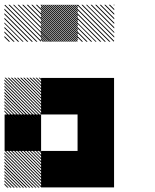

<svg xmlns="http://www.w3.org/2000/svg" viewBox="-21 -856 708 877"><path d="M167.5 -155.8 155.8 -167.5H161.7L167.5 -161.7ZM167.5 -141.7 141.7 -167.5H147.5L167.5 -147.5ZM167.5 -127.5 127.5 -167.5H133.3L167.5 -133.3ZM167.5 -113.3 113.3 -167.5H119.2L167.5 -119.2ZM167.5 -99.2 99.2 -167.5H105L167.5 -105ZM167.5 -85 85 -167.5H90.8L167.5 -90.8ZM167.5 -70.8 70.8 -167.5H76.7L167.5 -76.7ZM167.5 -56.7 56.7 -167.5H62.5L167.5 -62.5ZM167.5 -42.5 42.5 -167.5H48.3L167.5 -48.3ZM167.5 -28.3 28.3 -167.5H34.2L167.5 -34.2ZM167.5 -14.2 14.2 -167.5H20L167.5 -20ZM167.5 0 0 -167.5H5.8L167.5 -5.8ZM154.2 0.8 -0.8 -154.2V-160L160 0.8ZM140 0.8 -0.8 -140V-145.8L145.8 0.8ZM125.8 0.8 -0.8 -125.8V-131.7L131.7 0.8ZM111.7 0.8 -0.8 -111.7V-117.5L117.5 0.8ZM96.7 0.8 -0.8 -96.7V-103.3L103.3 0.8ZM83.3 0.8 -0.8 -83.3V-89.2L89.2 0.8ZM69.2 0.8 -0.8 -69.2V-75L75 0.8ZM55 0.8 -0.8 -55V-60.8L60.8 0.8ZM40.8 0.8 -0.8 -40.8V-46.7L46.7 0.8ZM26.7 0.8 -0.8 -26.7V-32.5L32.5 0.8ZM12.5 0.8 -0.8 -12.5V-18.3L18.3 0.8ZM167.5 -489.2 155.8 -500.8H161.7L167.5 -495ZM167.5 -475 141.7 -500.8H147.5L167.5 -480.8ZM167.5 -460.8 127.5 -500.8H133.3L167.5 -466.7ZM167.5 -446.7 113.3 -500.8H119.2L167.5 -452.5ZM167.5 -432.5 99.2 -500.8H105L167.5 -438.3ZM167.5 -418.3 85 -500.8H90.8L167.5 -424.2ZM167.5 -404.2 70.8 -500.8H76.7L167.5 -410ZM167.5 -390 56.7 -500.8H62.5L167.5 -395.8ZM167.5 -375.8 42.5 -500.8H48.3L167.5 -381.7ZM167.5 -361.7 28.3 -500.8H34.2L167.5 -367.5ZM167.5 -347.5 14.2 -500.8H20L167.5 -353.3ZM167.5 -333.3 0 -500.8H5.8L167.5 -339.2ZM154.2 -332.5 -0.8 -487.5V-493.3L160 -332.5ZM140 -332.5 -0.8 -473.3V-479.2L145.8 -332.5ZM125.8 -332.5 -0.8 -459.2V-465L131.7 -332.5ZM111.7 -332.5 -0.8 -445V-450.8L117.5 -332.5ZM96.7 -332.5 -0.8 -430V-436.7L103.3 -332.5ZM83.3 -332.5 -0.8 -416.7V-422.5L89.2 -332.5ZM69.2 -332.5 -0.8 -402.5V-408.3L75 -332.5ZM55 -332.5 -0.8 -388.3V-394.2L60.8 -332.5ZM40.8 -332.5 -0.8 -374.2V-380L46.7 -332.5ZM26.7 -332.5 -0.8 -360V-365.8L32.5 -332.5ZM12.5 -332.5 -0.8 -345.8V-351.7L18.3 -332.5ZM500.8 -830 496.7 -834.2H500.8ZM500.8 -809.2 475.8 -834.2H481.7L500.8 -815ZM500.8 -788.3 455 -834.2H460.8L500.8 -794.2ZM500.8 -767.5 434.2 -834.2H440L500.8 -773.3ZM500.8 -746.7 413.3 -834.2H419.2L500.8 -752.5ZM500.8 -725.8 392.5 -834.2H398.3L500.8 -731.7ZM500.8 -705 371.7 -834.2H376.7L500.8 -710ZM500.8 -684.2 350.8 -834.2H356.7L500.8 -690ZM498.3 -665.8 332.5 -831.7 335.8 -834.2 500.8 -669.2ZM477.5 -665.8 332.5 -810.8V-816.7L483.3 -665.8ZM456.7 -665.8 332.5 -790V-795.8L462.5 -665.8ZM435.8 -665.8 332.5 -769.2V-775L441.7 -665.8ZM415 -665.8 332.5 -748.3V-753.3L420 -665.8ZM394.2 -665.8 332.5 -727.5V-733.3L400 -665.8ZM373.3 -665.8 332.5 -706.7V-712.5L379.2 -665.8ZM352.5 -665.8 332.5 -685.8V-691.7L358.3 -665.8ZM500.8 -834.2H502.5L500.8 -835.8ZM334.2 -826.7 326.7 -834.2H332.5L334.2 -832.5ZM334.2 -817.5 317.5 -834.2H323.3L334.2 -823.3ZM334.2 -808.3 308.3 -834.2H314.2L334.2 -814.2ZM334.2 -799.2 299.2 -834.2H305L334.2 -805ZM334.2 -790 290 -834.2H295.8L334.2 -795.8ZM334.2 -780.8 280.8 -834.2H286.7L334.2 -786.7ZM334.2 -771.7 271.7 -834.2H277.5L334.2 -777.5ZM334.2 -762.5 262.5 -834.2H268.3L334.2 -768.3ZM334.2 -753.3 253.3 -834.2H259.2L334.2 -759.2ZM334.2 -744.2 244.2 -834.2H250L334.2 -750ZM334.2 -735 235 -834.2H240.8L334.2 -740.8ZM334.2 -725.8 225.8 -834.2H231.7L334.2 -731.7ZM334.2 -716.7 216.7 -834.2H222.5L334.2 -722.5ZM334.2 -707.5 207.5 -834.2H213.3L334.2 -713.3ZM334.2 -698.3 198.3 -834.2H204.2L334.2 -704.2ZM334.2 -689.2 189.2 -834.2H195L334.2 -695ZM334.2 -680 180 -834.2H185.8L334.2 -685.8ZM334.2 -670.8 170.8 -834.2H176.7L334.2 -676.7ZM330 -665.8 165.8 -830 167.5 -834.2 334.2 -667.5ZM320.8 -665.8 165.8 -820.8V-826.7L326.7 -665.8ZM311.7 -665.8 165.8 -811.7V-817.5L317.5 -665.8ZM302.5 -665.8 165.8 -802.5V-808.3L308.3 -665.8ZM293.3 -665.8 165.8 -793.3V-799.2L299.2 -665.8ZM284.2 -665.8 165.8 -784.2V-790L290 -665.8ZM275 -665.8 165.8 -775V-780.8L280.8 -665.8ZM265.8 -665.8 165.8 -765.8V-771.7L271.7 -665.8ZM256.7 -665.8 165.8 -756.7V-762.5L262.5 -665.8ZM247.5 -665.8 165.8 -747.5V-753.3L253.3 -665.8ZM238.3 -665.8 165.8 -738.3V-744.2L244.2 -665.8ZM229.2 -665.8 165.8 -729.2V-735L235 -665.8ZM220 -665.8 165.8 -720V-725.8L225.8 -665.8ZM210 -665.8 165.8 -710V-716.7L216.7 -665.8ZM201.7 -665.8 165.8 -701.7V-707.5L207.5 -665.8ZM192.5 -665.8 165.8 -692.5V-698.3L198.3 -665.8ZM183.3 -665.8 165.8 -683.3V-689.2L189.2 -665.8ZM174.2 -665.8 165.8 -674.2V-680L180 -665.8ZM167.5 -830 163.3 -834.2H167.5ZM167.5 -809.2 142.5 -834.2H148.3L167.5 -815ZM167.5 -788.3 121.7 -834.2H127.5L167.5 -794.2ZM167.5 -767.5 100.8 -834.2H106.7L167.5 -773.3ZM167.5 -746.7 80 -834.2H85.8L167.5 -752.5ZM167.5 -725.8 59.2 -834.2H65L167.5 -731.7ZM167.5 -705 38.3 -834.2H43.3L167.5 -710ZM167.5 -684.2 17.5 -834.2H23.3L167.5 -690ZM165 -665.8 -0.8 -831.7 2.5 -834.2 167.5 -669.2ZM144.2 -665.8 -0.8 -810.8V-816.7L150 -665.8ZM123.3 -665.8 -0.8 -790V-795.8L129.2 -665.8ZM102.5 -665.8 -0.8 -769.2V-775L108.3 -665.8ZM81.7 -665.8 -0.8 -748.3V-753.3L86.7 -665.8ZM60.8 -665.8 -0.8 -727.5V-733.3L66.7 -665.8ZM40 -665.8 -0.8 -706.7V-712.5L45.8 -665.8ZM19.2 -665.8 -0.8 -685.8V-691.7L25 -665.8ZM167.5 -834.2H169.2L167.5 -835.8ZM333.3 -166.7H500V0H333.3ZM166.7 -166.7H500V0H166.7ZM333.3 -333.3H500V0H333.3ZM0 -333.3H166.7V-166.7H0ZM333.3 -500H500V-166.7H333.3ZM166.7 -500H500V-333.3H166.7Z"/></svg>

Font: 0xA000-Pixelated-Mono
Style: Pixelated-Mono
Weight: 400
Version: Version 0.1